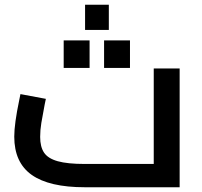

<svg xmlns="http://www.w3.org/2000/svg" viewBox="-20 -788 851 808"><path d="M736 -500V0H337Q187 0 113.5 -52Q40 -104 40 -213Q40 -267 61 -367L66 -392L173 -372L168 -348Q159 -301 154 -271Q149 -241 149 -212Q149 -170 165.5 -145.5Q182 -121 223 -109.5Q264 -98 337 -98H627V-500ZM338 -768H438V-662H338ZM248 -618H357V-502H248ZM418 -618H527V-502H418Z"/></svg>

Font: Cairo SemiBold
Style: Regular
Weight: 600
Designer: Mohamed Gaber, Accademia di Belle Arti di Urbino and others
Foundry: Kief Type Foundry, Accademia di Belle Arti di Urbino and others
Version: Version 3.011